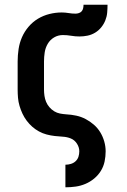

<svg xmlns="http://www.w3.org/2000/svg" viewBox="-20 -581 540 816"><path d="M258 215V119H259Q270 119 281.5 115.5Q293 112 301.5 104Q310 96 313.5 85Q317 74 317 62Q317 45 307 29.5Q297 14 281 7.5Q265 1 247.5 0Q230 -1 212.5 -3Q195 -5 178 -9.5Q161 -14 145.5 -22.5Q130 -31 117 -42.5Q104 -54 93.5 -68Q83 -82 75.5 -98Q68 -114 63 -131Q58 -148 56.5 -165.5Q55 -183 55 -200V-320Q55 -346 59 -372.5Q63 -399 73.5 -423Q84 -447 101.5 -467.5Q119 -488 141.5 -501.5Q164 -515 190 -521.5Q216 -528 242 -528Q257 -528 271.5 -525.5Q286 -523 301 -523Q308 -523 315.5 -525.5Q323 -528 327.5 -533.5Q332 -539 333.5 -546.5Q335 -554 335 -561H437Q437 -544 435.5 -527Q434 -510 427.5 -494Q421 -478 410 -464.5Q399 -451 384 -442Q369 -433 352 -429.5Q335 -426 318 -426Q300 -426 282.5 -429Q265 -432 247 -432Q227 -432 210 -422Q193 -412 183 -395Q173 -378 170 -358.5Q167 -339 167 -320V-200Q167 -187 169 -173.5Q171 -160 176 -148Q181 -136 190 -125.5Q199 -115 210.5 -108Q222 -101 235 -98.5Q248 -96 262 -95Q283 -94 304 -89.5Q325 -85 344 -75Q363 -65 379 -51Q395 -37 406 -19Q417 -1 423 20Q429 41 429 62Q429 84 424.5 105.5Q420 127 408.5 145.5Q397 164 380 178Q363 192 343 200.5Q323 209 301.5 212Q280 215 259 215Z"/></svg>

Font: Iosevka Curly Slab
Style: Bold
Weight: 700
Monospace: yes
Designer: Belleve Invis
Foundry: Belleve Invis
Version: Version 22.1.2; ttfautohint (v1.8.4)